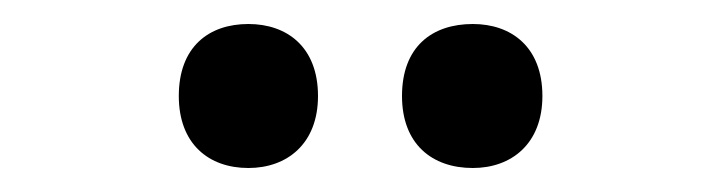

<svg xmlns="http://www.w3.org/2000/svg" viewBox="-20 -761 601 160"><path d="M129 -681C129 -641 154 -621 187 -621C219 -621 245 -641 245 -681C245 -722 219 -741 187 -741C154 -741 129 -722 129 -681ZM315 -681C315 -641 340 -621 374 -621C406 -621 432 -641 432 -681C432 -722 406 -741 374 -741C340 -741 315 -722 315 -681Z"/></svg>

Font: Noto Sans Armenian SemiCondensed SemiBold
Style: Regular
Weight: 600
Width: 4
Designer: Monotype Design Team
Foundry: Monotype Imaging Inc.
Version: Version 2.008